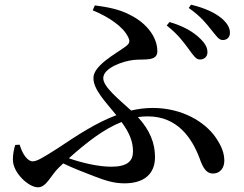

<svg xmlns="http://www.w3.org/2000/svg" viewBox="-20 -776 1040 820"><path d="M787 -565C805 -540 817 -522 833 -522C852 -521 866 -534 866 -553C866 -573 856 -591 834 -612C805 -640 767 -663 704 -682L692 -667C740 -630 767 -592 787 -565ZM882 -649C903 -624 914 -605 931 -605C949 -605 962 -616 962 -636C962 -658 950 -678 925 -699C898 -721 858 -741 796 -756L786 -742C839 -705 862 -674 882 -649ZM64 -158 45 -157C39 -138 35 -116 35 -94C35 -38 102 24 142 24C178 24 196 -25 229 -58L250 -78C298 -55 342 -39 380 -24C432 -4 467 7 512 7C594 7 642 -32 642 -105C642 -164 621 -219 569 -276C583 -278 597 -279 611 -279C739 -279 800 -185 832 -101C846 -61 860 -35 889 -35C923 -35 938 -62 938 -89C938 -122 927 -152 899 -192C855 -254 760 -315 632 -315C601 -315 570 -311 540 -304C490 -350 421 -404 421 -442C421 -486 505 -515 551 -520C594 -525 652 -512 652 -557C652 -620 603 -679 536 -712C492 -736 439 -746 385 -753L376 -732C446 -703 506 -662 527 -618C536 -601 535 -591 516 -577C476 -547 379 -497 379 -443C379 -393 430 -342 477 -284C391 -252 309 -198 227 -143C155 -97 136 -87 119 -87C99 -87 76 -116 64 -158ZM499 -255C532 -210 548 -173 548 -129C548 -89 525 -64 455 -64C401 -64 331 -80 274 -100C349 -167 423 -225 499 -255Z"/></svg>

Font: Noto Serif CJK JP SemiBold
Style: Regular
Weight: 600
Designer: Ryoko NISHIZUKA 西塚涼子 (kana & ideographs); Frank Grießhammer (Latin, Greek & Cyrillic); Wenlong ZHANG 张文龙 (bopomofo); San
Foundry: Adobe
Version: Version 2.001;hotconv 1.1.0;makeotfexe 2.6.0